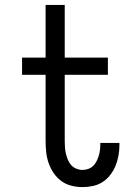

<svg xmlns="http://www.w3.org/2000/svg" viewBox="-20 -755 540 783"><path d="M316 8Q294 8 271.5 2.5Q249 -3 230.5 -16.5Q212 -30 199 -49Q186 -68 178.5 -89.5Q171 -111 168.5 -133.5Q166 -156 166 -179V-450H70V-520H166V-735H244V-520H420V-450H244V-179Q244 -166 245 -153Q246 -140 249 -127.5Q252 -115 257 -103Q262 -91 270.5 -81.5Q279 -72 291.5 -67Q304 -62 316 -62Q328 -62 339.5 -66Q351 -70 359.5 -78Q368 -86 373.5 -97Q379 -108 382.5 -119Q386 -130 387.5 -142Q389 -154 389 -166V-172H467V-162Q467 -141 463 -119.5Q459 -98 451 -78.5Q443 -59 429.5 -41.5Q416 -24 398 -12.5Q380 -1 359 3.5Q338 8 316 8Z"/></svg>

Font: Iosevka Web
Style: Regular
Weight: 400
Monospace: yes
Designer: Belleve Invis
Foundry: Belleve Invis
Version: Version 28.0.3; ttfautohint (v1.8.3)